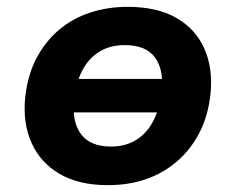

<svg xmlns="http://www.w3.org/2000/svg" viewBox="-20 -531 690 562"><path d="M296 11Q211 11 154.5 -22Q98 -55 72 -113.5Q46 -172 54 -248Q61 -311 86.5 -360Q112 -409 152 -443Q192 -477 243.5 -494Q295 -511 354 -511Q439 -511 495.5 -479Q552 -447 578 -389Q604 -331 596 -255Q589 -191 563.5 -142Q538 -93 498 -58.5Q458 -24 407 -6.5Q356 11 296 11ZM305 -102Q348 -102 379.5 -122Q411 -142 429.5 -178.5Q448 -215 453 -264Q460 -327 433.5 -363Q407 -399 345 -399Q302 -399 270.5 -379.5Q239 -360 220.5 -324Q202 -288 197 -239Q190 -175 217 -138.5Q244 -102 305 -102ZM154 -202 170 -300H496L480 -202Z"/></svg>

Font: Nunito Sans 8pt ExtraBold
Style: Italic
Weight: 800
Italic angle: -9°
Version: Version 3.101;gftools[0.9.27]